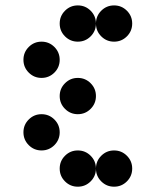

<svg xmlns="http://www.w3.org/2000/svg" viewBox="-20 -704 587 724"><path d="M341.8 -615.2Q341.8 -586.9 321.8 -566.9Q301.8 -546.9 273.4 -546.9Q245.1 -546.9 225.1 -566.9Q205.1 -586.9 205.1 -615.2Q205.1 -643.6 225.1 -663.6Q245.1 -683.6 273.4 -683.6Q301.8 -683.6 321.8 -663.6Q341.8 -643.6 341.8 -615.2ZM478.5 -615.2Q478.5 -586.9 458.5 -566.9Q438.5 -546.9 410.2 -546.9Q381.8 -546.9 361.8 -566.9Q341.8 -586.9 341.8 -615.2Q341.8 -643.6 361.8 -663.6Q381.8 -683.6 410.2 -683.6Q438.5 -683.6 458.5 -663.6Q478.5 -643.6 478.5 -615.2ZM205.1 -478.5Q205.1 -450.2 185.1 -430.2Q165 -410.2 136.7 -410.2Q108.4 -410.2 88.4 -430.2Q68.4 -450.2 68.4 -478.5Q68.4 -506.8 88.4 -526.9Q108.4 -546.9 136.7 -546.9Q165 -546.9 185.1 -526.9Q205.1 -506.8 205.1 -478.5ZM341.8 -341.8Q341.8 -313.5 321.8 -293.5Q301.8 -273.4 273.4 -273.4Q245.1 -273.4 225.1 -293.5Q205.1 -313.5 205.1 -341.8Q205.1 -370.1 225.1 -390.1Q245.1 -410.2 273.4 -410.2Q301.8 -410.2 321.8 -390.1Q341.8 -370.1 341.8 -341.8ZM205.1 -205.1Q205.1 -176.8 185.1 -156.7Q165 -136.7 136.7 -136.7Q108.4 -136.7 88.4 -156.7Q68.4 -176.8 68.4 -205.1Q68.4 -233.4 88.4 -253.4Q108.4 -273.4 136.7 -273.4Q165 -273.4 185.1 -253.4Q205.1 -233.4 205.1 -205.1ZM341.8 -68.4Q341.8 -40 321.8 -20Q301.8 0 273.4 0Q245.1 0 225.1 -20Q205.1 -40 205.1 -68.4Q205.1 -96.7 225.1 -116.7Q245.1 -136.7 273.4 -136.7Q301.8 -136.7 321.8 -116.7Q341.8 -96.7 341.8 -68.4ZM478.5 -68.4Q478.5 -40 458.5 -20Q438.5 0 410.2 0Q381.8 0 361.8 -20Q341.8 -40 341.8 -68.4Q341.8 -96.7 361.8 -116.7Q381.8 -136.7 410.2 -136.7Q438.5 -136.7 458.5 -116.7Q478.5 -96.7 478.5 -68.4Z"/></svg>

Font: DatDot
Style: Bold
Weight: 700
Designer: GGBot
Version: 1.00